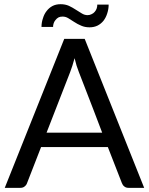

<svg xmlns="http://www.w3.org/2000/svg" viewBox="-20 -904 717 924"><path d="M471.7 -265.6Q444.3 -338.9 359.4 -557.6Q354.5 -570.3 348.6 -587.9Q343.8 -605.5 338.9 -624Q328.1 -584 317.4 -556.6Q279.3 -460 204.1 -265.6Q271.5 -265.6 471.7 -265.6ZM673.8 0Q655.3 0 598.6 0Q585.9 0 578.1 -6.8Q570.3 -12.7 566.4 -23.4Q543.9 -81.1 499 -196.3Q418.9 -196.3 177.7 -196.3Q161.1 -152.3 110.4 -23.4Q107.4 -13.7 98.6 -6.8Q90.8 0 78.1 0Q52.7 0 2.9 0Q74.2 -178.7 289.1 -716.8Q314.5 -716.8 387.7 -716.8Q459 -537.1 673.8 0ZM401.4 -831.1Q412.1 -831.1 420.9 -835.9Q429.7 -839.8 435.5 -846.7Q442.4 -854.5 445.3 -863.3Q448.2 -872.1 448.2 -881.8Q465.8 -881.8 502.9 -881.8Q502.9 -860.4 496.1 -839.8Q490.2 -820.3 478.5 -804.7Q466.8 -790 450.2 -781.2Q432.6 -772.5 411.1 -772.5Q388.7 -772.5 371.1 -780.3Q352.5 -788.1 337.9 -797.9Q322.3 -807.6 308.6 -816.4Q295.9 -824.2 281.2 -824.2Q269.5 -824.2 261.7 -820.3Q252.9 -815.4 247.1 -807.6Q241.2 -800.8 238.3 -792Q235.4 -783.2 235.4 -774.4Q216.8 -774.4 179.7 -774.4Q179.7 -795.9 186.5 -815.4Q192.4 -835.9 204.1 -850.6Q215.8 -866.2 232.4 -875Q249 -883.8 271.5 -883.8Q293.9 -883.8 311.5 -876Q330.1 -867.2 344.7 -857.4Q360.4 -847.7 373 -839.8Q386.7 -831.1 401.4 -831.1Z"/></svg>

Font: Lato
Style: Regular
Weight: 400
Designer: Lukasz Dziedzic with Adam Twardoch and Botio Nikoltchev
Version: Version 2.015; 2015-08-06; http://www.latofonts.com/